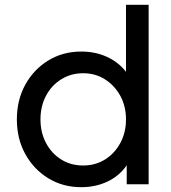

<svg xmlns="http://www.w3.org/2000/svg" viewBox="-20 -765 709 797"><path d="M317 12Q377 12 426.5 -11.5Q476 -35 506 -79V0H597V-745H503V-467Q472 -507 424 -529Q376 -551 317 -551Q241 -551 180.5 -514Q120 -477 85 -413.5Q50 -350 50 -269Q50 -189 85 -125.5Q120 -62 180.5 -25Q241 12 317 12ZM325 -78Q274 -78 234 -103Q194 -128 171 -171.5Q148 -215 148 -269Q148 -324 171 -367.5Q194 -411 234.5 -436Q275 -461 325 -461Q376 -461 416 -435.5Q456 -410 479.5 -367Q503 -324 503 -269Q503 -215 479.5 -171.5Q456 -128 416 -103Q376 -78 325 -78Z"/></svg>

Font: Plus Jakarta Sans Medium
Style: Regular
Weight: 500
Designer: Gumpita Rahayu
Foundry: Tokotype
Version: Version 2.004; ttfautohint (v1.8.3)